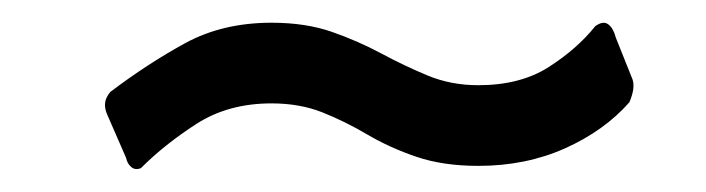

<svg xmlns="http://www.w3.org/2000/svg" viewBox="-20 -457 621 169"><path d="M534 -367Q512 -342 477.5 -326.5Q443 -311 401 -311Q370 -311 346.5 -319Q323 -327 303.5 -338.5Q284 -350 264 -358Q244 -366 219 -366Q181 -366 153 -348Q125 -330 104 -309Q99 -307 95.5 -310Q92 -313 91 -318L74 -357Q72 -362 72.5 -366.5Q73 -371 77 -376Q110 -401 143 -419Q176 -437 219 -437Q249 -437 272 -429Q295 -421 315.5 -410Q336 -399 356.5 -390.5Q377 -382 401 -382Q438 -382 463 -398Q488 -414 504 -434Q511 -439 515.5 -435.5Q520 -432 522 -424L536 -389Q540 -381 534 -367Z"/></svg>

Font: Libre Franklin Medium
Style: Italic
Weight: 500
Italic angle: -8°
Designer: Pablo Impallari, Rodrigo Fuenzalida, Nhung Nguyen
Foundry: Impallari Type
Version: Version 3.000